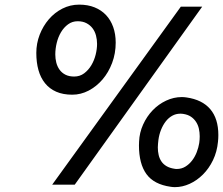

<svg xmlns="http://www.w3.org/2000/svg" viewBox="-20 -778 940 809"><path d="M295 0H200L742 -750H832ZM467.5 -598.5Q467.5 -553 452.5 -513Q437.5 -473 412 -443.2Q386.5 -413.5 353.5 -396.2Q320.5 -379 284.5 -379Q245.5 -379 217 -391.5Q188.5 -404 169.8 -427.2Q151 -450.5 142 -482.8Q133 -515 133 -555Q133 -595 147.2 -631.8Q161.5 -668.5 185.8 -696.8Q210 -725 243 -741.8Q276 -758.5 313.5 -758.5Q350 -758.5 378.5 -747Q407 -735.5 426.8 -714.5Q446.5 -693.5 457 -664Q467.5 -634.5 467.5 -598.5ZM307.5 -688.5Q284.5 -688.5 266.8 -675.5Q249 -662.5 237 -642.2Q225 -622 219 -597.2Q213 -572.5 213 -548.5Q213 -531 217.2 -514.2Q221.5 -497.5 230.8 -484.5Q240 -471.5 255.2 -463.5Q270.5 -455.5 292.5 -455.5Q316.5 -455.5 334.5 -469Q352.5 -482.5 364.8 -503Q377 -523.5 383 -547.5Q389 -571.5 389 -593Q389 -611 384.5 -628.2Q380 -645.5 370 -658.8Q360 -672 344.5 -680.2Q329 -688.5 307.5 -688.5ZM699 9Q628.5 -1 597 -44.5Q565.5 -88 565.5 -165.5Q565.5 -169.5 565.8 -173.2Q566 -177 566 -181Q567.5 -219 583 -253.2Q598.5 -287.5 623.2 -313.2Q648 -339 680 -354Q712 -369 746 -369Q755.5 -369 765.5 -367.5Q832 -358 866 -318Q900 -278 900 -209Q900 -195 898.5 -181Q894.5 -138.5 877.5 -103.2Q860.5 -68 835.2 -42.8Q810 -17.5 779.2 -3.5Q748.5 10.5 717 10.5Q708 10.5 699 9ZM819.5 -175.5Q820.5 -182.5 821 -189.5Q821.5 -196.5 821.5 -203.5Q821.5 -220 818 -235.8Q814.5 -251.5 806.2 -264.2Q798 -277 785 -286Q772 -295 752.5 -298Q749.5 -298.5 746.2 -298.8Q743 -299 740 -299Q721 -299 705.5 -290.2Q690 -281.5 678.2 -266.2Q666.5 -251 658.5 -231Q650.5 -211 647.5 -188.5Q646.5 -180 645.8 -172.2Q645 -164.5 645 -157Q645 -140 648.5 -125Q652 -110 660 -98Q668 -86 681.5 -78Q695 -70 714.5 -67Q717 -66.5 719.8 -66.2Q722.5 -66 725 -66Q745 -66 761.2 -76Q777.5 -86 789.5 -101.8Q801.5 -117.5 809 -137Q816.5 -156.5 819.5 -175.5Z"/></svg>

Font: B612
Style: Italic
Weight: 400
Italic angle: -10°
Designer: Nicolas Chauveau, Thomas Paillot, Jonathan Favre-Lamarine, Jean-Luc Vinot
Foundry: AIRBUS
Version: Version 1.008